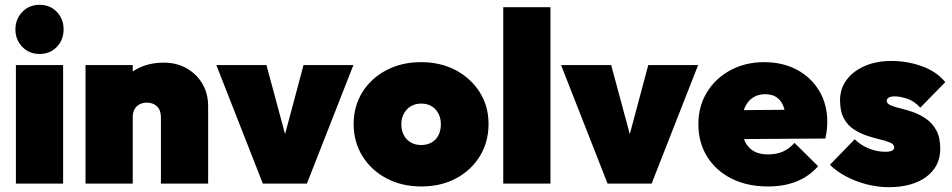

<svg xmlns="http://www.w3.org/2000/svg" viewBox="-20 -762 3951 797"><path d="M46 0V-492H242V0ZM144 -538Q101 -538 72.5 -567.5Q44 -597 44 -640Q44 -683 72.5 -712.5Q101 -742 144 -742Q188 -742 216 -712.5Q244 -683 244 -640Q244 -597 216 -567.5Q188 -538 144 -538Z M648 0V-276Q648 -305 631.5 -320.5Q615 -336 590 -336Q573 -336 559.5 -329Q546 -322 538.5 -308.5Q531 -295 531 -276L455 -310Q455 -370 481.5 -413Q508 -456 554.5 -479Q601 -502 660 -502Q713 -502 754.5 -478.5Q796 -455 820 -414.5Q844 -374 844 -321V0ZM335 0V-492H531V0Z M1071 0 878 -492H1086L1199 -73H1128L1240 -492H1447L1254 0Z M1729 12Q1648 12 1584.5 -21.5Q1521 -55 1484.5 -114Q1448 -173 1448 -247Q1448 -321 1484 -379Q1520 -437 1583.5 -470.5Q1647 -504 1728 -504Q1809 -504 1872 -470.5Q1935 -437 1971.5 -379Q2008 -321 2008 -247Q2008 -173 1972 -114Q1936 -55 1873 -21.5Q1810 12 1729 12ZM1728 -160Q1753 -160 1771.5 -170.5Q1790 -181 1800 -200.5Q1810 -220 1810 -246Q1810 -272 1799.5 -291.5Q1789 -311 1771 -321.5Q1753 -332 1728 -332Q1704 -332 1685.5 -321Q1667 -310 1656.5 -290.5Q1646 -271 1646 -245Q1646 -220 1656.5 -200.5Q1667 -181 1685.5 -170.5Q1704 -160 1728 -160Z M2069 0V-732H2265V0Z M2502 0 2309 -492H2517L2630 -73H2559L2671 -492H2878L2685 0Z M3168 12Q3082 12 3017 -20.5Q2952 -53 2915.5 -111.5Q2879 -170 2879 -246Q2879 -321 2914.5 -379Q2950 -437 3012 -470.5Q3074 -504 3152 -504Q3229 -504 3288 -472.5Q3347 -441 3380.5 -385Q3414 -329 3414 -257Q3414 -242 3412.5 -225.5Q3411 -209 3406 -187L2962 -184V-304L3333 -307L3242 -254Q3242 -294 3232.5 -319.5Q3223 -345 3204 -358Q3185 -371 3156 -371Q3126 -371 3104 -356Q3082 -341 3070.5 -313Q3059 -285 3059 -245Q3059 -204 3071.5 -176.5Q3084 -149 3108 -135Q3132 -121 3168 -121Q3203 -121 3229.5 -132.5Q3256 -144 3278 -169L3376 -72Q3339 -30 3287 -9Q3235 12 3168 12Z M3669 15Q3623 15 3577 3Q3531 -9 3491.5 -30Q3452 -51 3425 -78L3528 -184Q3552 -160 3585.5 -146Q3619 -132 3656 -132Q3673 -132 3682.5 -136.5Q3692 -141 3692 -149Q3692 -163 3675.5 -170Q3659 -177 3633.5 -183Q3608 -189 3579.5 -198.5Q3551 -208 3525 -224.5Q3499 -241 3483 -270.5Q3467 -300 3467 -346Q3467 -393 3493.5 -429.5Q3520 -466 3568.5 -487.5Q3617 -509 3681 -509Q3746 -509 3807 -487Q3868 -465 3904 -421L3800 -315Q3775 -343 3745 -352.5Q3715 -362 3695 -362Q3676 -362 3668.5 -356.5Q3661 -351 3661 -343Q3661 -332 3677 -325Q3693 -318 3718.5 -312Q3744 -306 3772 -296Q3800 -286 3825.5 -268Q3851 -250 3867 -220.5Q3883 -191 3883 -144Q3883 -71 3825 -28Q3767 15 3669 15Z"/></svg>

Font: Outfit Thin Black
Style: Regular
Weight: 900
Version: Version 1.100;gftools[0.9.27]